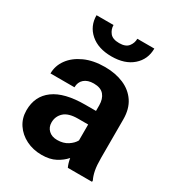

<svg xmlns="http://www.w3.org/2000/svg" viewBox="-180 -855 895 975"><g transform="rotate(30 267.5 -367.0)"><path d="M360.4 0Q351.1 -19 345.7 -49.3Q324.7 -24.9 292 -7.6Q259.3 9.8 211.4 9.8Q161.1 9.8 120.4 -10.7Q79.6 -31.2 55.9 -66.9Q32.2 -102.5 32.2 -148.4Q32.2 -231.4 93.8 -276.6Q155.3 -321.8 276.9 -321.8H339.8V-354.5Q339.8 -392.1 321 -414.6Q302.2 -437 261.2 -437Q225.6 -437 205.3 -419.2Q185.1 -401.4 185.1 -371.1H44.4Q44.4 -416.5 72 -454.3Q99.6 -492.2 150.1 -515.1Q200.7 -538.1 269 -538.1Q330.1 -538.1 378.2 -517.6Q426.3 -497.1 453.9 -456.1Q481.4 -415 481.4 -353.5V-127.4Q481.4 -84 486.8 -56.2Q492.2 -28.3 502.4 -8.3V0ZM242.2 -95.2Q278.3 -95.2 303.7 -111.8Q329.1 -128.4 339.8 -148.9V-242.2H280.8Q224.6 -242.2 199 -218.3Q173.3 -194.3 173.3 -158.2Q173.3 -130.9 191.9 -113Q210.4 -95.2 242.2 -95.2ZM338.4 -744.1H438Q438 -680.7 392.3 -640.6Q346.7 -600.6 269 -600.6Q190.9 -600.6 145 -640.6Q99.1 -680.7 99.1 -744.1H198.7Q198.7 -718.8 214.6 -698.7Q230.5 -678.7 269 -678.7Q306.6 -678.7 322.5 -698.7Q338.4 -718.8 338.4 -744.1Z"/></g></svg>

Font: Vazirmatn RD
Style: Bold
Weight: 700
Designer: Saber Rastikerdar
Foundry: Saber Rastikerdar
Version: Version 32.102